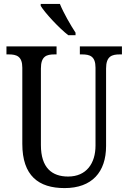

<svg xmlns="http://www.w3.org/2000/svg" viewBox="-20 -951 656 981"><path d="M329 -771H366V-784C341 -822 304 -886 286 -931H188V-921C209 -886 282 -807 329 -771ZM310 10C450 10 522 -72 522 -205V-601C522 -664 552 -673 592 -673H603V-714H388V-673H399C439 -673 468 -664 468 -605V-207C468 -117 422 -49 328 -49C246 -49 189 -93 189 -210V-601C189 -664 218 -673 258 -673H269V-714H13V-673H25C64 -673 94 -664 94 -605V-216C94 -53 177 10 310 10Z"/></svg>

Font: Noto Serif Lao Condensed
Style: Regular
Weight: 400
Width: 3
Designer: Monotype Design Team
Foundry: Monotype Imaging Inc.
Version: Version 2.003